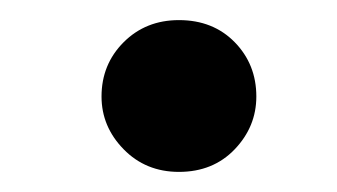

<svg xmlns="http://www.w3.org/2000/svg" viewBox="-20 -155 335 191"><path d="M81 -59Q81 -29 103 -6.5Q125 16 158 16Q192 16 213.5 -6.5Q235 -29 235 -59Q235 -91 213.5 -113Q192 -135 158 -135Q125 -135 103 -113Q81 -91 81 -59Z"/></svg>

Font: SpinnyJost
Style: Regular
Weight: 600
Version: Version 3.710